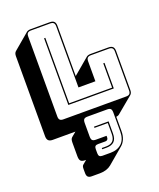

<svg xmlns="http://www.w3.org/2000/svg" viewBox="-209 -855 1213 1461"><g transform="rotate(-20 397.5 -124.5)"><path d="M341 481H275Q254 481 244.5 471.5Q235 462 235 440V406Q235 393 238 385.5Q241 378 247 374L277 349H271Q245 349 234.5 338.5Q224 328 224 300V191Q224 175 227 165.5Q230 156 237 150L274 119H91Q67 119 56 108Q45 97 45 73V-575Q45 -588 48.5 -597Q52 -606 59 -612L188 -721Q193 -725 201.5 -727.5Q210 -730 220 -730H375Q399 -730 410 -719Q421 -708 421 -684V-277L423 -279L552 -388Q557 -392 565.5 -394.5Q574 -397 584 -397H729Q753 -397 764 -386Q775 -375 775 -351V-36Q775 -23 771.5 -14Q768 -5 761 1L631 109Q627 113 619.5 116Q612 119 605 119V234Q605 271 593.5 298.5Q582 326 562 343L433 452Q416 466 392.5 473.5Q369 481 341 481ZM729 0Q748 0 756.5 -8.5Q765 -17 765 -36V-351Q765 -370 756.5 -378.5Q748 -387 729 -387H584Q565 -387 556.5 -378.5Q548 -370 548 -351V-189H411V-684Q411 -703 402.5 -711.5Q394 -720 375 -720H220Q201 -720 192.5 -711.5Q184 -703 184 -684V-36Q184 -17 192.5 -8.5Q201 0 220 0ZM293 -90V-630H303V-100H651V-297H661V-90ZM470 362Q527 362 561 330Q595 298 595 234V82Q595 60 587 51.5Q579 43 558 43H400Q379 43 371 51.5Q363 60 363 82V191Q363 213 371 221.5Q379 230 400 230H486V243Q486 254 480 260.5Q474 267 463 267H404Q388 267 381 274Q374 281 374 297V331Q374 347 381 354.5Q388 362 404 362ZM538 132V229Q538 275 516.5 295Q495 315 455 315H420V305H455Q491 305 509.5 287Q528 269 528 229V142H420V132Z"/></g></svg>

Font: Bungee Shade
Style: Regular
Weight: 400
Designer: David Jonathan Ross
Foundry: David Jonathan Ross
Version: Version 1.001;PS 1.0;hotconv 1.0.72;makeotf.lib2.5.5900